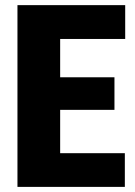

<svg xmlns="http://www.w3.org/2000/svg" viewBox="-20 -731 528 751"><path d="M468.3 -131.8V0H157.2V-131.8ZM215.3 -710.9V0H48.3V-710.9ZM427.7 -428.7V-301.3H157.2V-428.7ZM469.7 -710.9V-578.6H157.2V-710.9Z"/></svg>

Font: Roboto Condensed Black
Style: Regular
Weight: 900
Designer: Christian Robertson
Foundry: Google
Version: Version 3.008; 2023